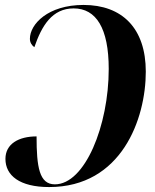

<svg xmlns="http://www.w3.org/2000/svg" viewBox="-20 -744 629 777"><path d="M318 -724C174 -724 101 -646 101 -587C101 -572 109 -560 119 -553C149 -640 191 -710 278 -710C369 -710 420 -630 420 -465C420 -236 324 2 202 2C139 2 128 -68 128 -192C56 -192 2 -162 2 -101C2 -34 59 13 179 13C472 13 570 -263 570 -454C570 -630 474 -724 318 -724Z"/></svg>

Font: Noto Serif Display Condensed
Style: Bold Italic
Weight: 700
Width: 3
Italic angle: -12°
Designer: Monotype Design Team
Foundry: Monotype Imaging Inc.
Version: Version 2.009